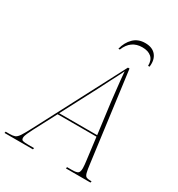

<svg xmlns="http://www.w3.org/2000/svg" viewBox="-267 -1027 1072 1159"><g transform="rotate(30 269.0 -447.5)"><path d="M-60 0 -58 -10H-31Q-8 -10 5.5 -15Q19 -20 33 -41Q47 -62 72 -110L388 -714H399L480 -99Q485 -57 490 -38.5Q495 -20 504 -15Q513 -10 530 -10H541L539 0H368L370 -10H404Q436 -10 446 -18Q456 -26 456 -53Q456 -64 454.5 -77.5Q453 -91 452 -99L432 -258H161L79 -102Q69 -83 60 -63Q51 -43 51 -31Q51 -17 61 -13.5Q71 -10 101 -10H140L138 0ZM294 -512 166 -268H431L403 -484Q400 -514 395.5 -551Q391 -588 387.5 -624Q384 -660 382 -685Q370 -660 360 -640.5Q350 -621 335 -592.5Q320 -564 294 -512ZM281 -784Q293 -833 324.5 -864Q356 -895 405 -895Q456 -895 480.5 -864.5Q505 -834 498 -784H488Q489 -825 466 -844.5Q443 -864 403 -864Q323 -864 291 -784Z"/></g></svg>

Font: Noto Serif Display SemiCondensed Thin
Style: Italic
Weight: 100
Width: 4
Italic angle: -12°
Designer: Monotype Design Team
Foundry: Monotype Imaging Inc.
Version: Version 2.009